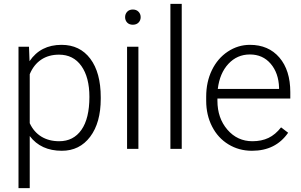

<svg xmlns="http://www.w3.org/2000/svg" viewBox="-20 -770 1559 993"><path d="M501 -258.8Q501 -135.3 446.3 -62.7Q391.6 9.8 299.8 9.8Q191.4 9.8 133.8 -66.4V203.1H75.7V-528.3H129.9L132.8 -453.6Q189.9 -538.1 298.3 -538.1Q393.1 -538.1 447 -466.3Q501 -394.5 501 -267.1ZM442.4 -269Q442.4 -370.1 400.9 -428.7Q359.4 -487.3 285.2 -487.3Q231.4 -487.3 192.9 -461.4Q154.3 -435.5 133.8 -386.2V-132.8Q154.8 -87.4 193.8 -63.5Q232.9 -39.6 286.1 -39.6Q359.9 -39.6 401.1 -98.4Q442.4 -157.2 442.4 -269Z M695.8 0H637.2V-528.3H695.8ZM627 -681.2Q627 -697.8 637.7 -709.2Q648.4 -720.7 667 -720.7Q685.5 -720.7 696.5 -709.2Q707.5 -697.8 707.5 -681.2Q707.5 -664.6 696.5 -653.3Q685.5 -642.1 667 -642.1Q648.4 -642.1 637.7 -653.3Q627 -664.6 627 -681.2Z M919.9 0H861.3V-750H919.9Z M1283.2 9.8Q1215.8 9.8 1161.4 -23.4Q1106.9 -56.6 1076.7 -116Q1046.4 -175.3 1046.4 -249V-270Q1046.4 -346.2 1075.9 -407.2Q1105.5 -468.3 1158.2 -503.2Q1210.9 -538.1 1272.5 -538.1Q1368.7 -538.1 1425 -472.4Q1481.4 -406.7 1481.4 -293V-260.3H1104.5V-249Q1104.5 -159.2 1156 -99.4Q1207.5 -39.6 1285.6 -39.6Q1332.5 -39.6 1368.4 -56.6Q1404.3 -73.7 1433.6 -111.3L1470.2 -83.5Q1405.8 9.8 1283.2 9.8ZM1272.5 -488.3Q1206.5 -488.3 1161.4 -439.9Q1116.2 -391.6 1106.4 -310.1H1423.3V-316.4Q1420.9 -392.6 1379.9 -440.4Q1338.9 -488.3 1272.5 -488.3Z"/></svg>

Font: Vazir Thin
Style: Thin
Weight: 100
Designer: Saber Rastikerdar
Foundry: Saber Rastikerdar
Version: Version 30.0.0